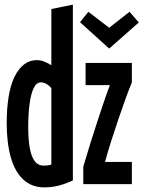

<svg xmlns="http://www.w3.org/2000/svg" viewBox="-20 -796 620 830"><path d="M172 14Q117 14 80.5 -20Q44 -54 26.5 -116.5Q9 -179 9 -264Q9 -328 17.5 -379Q26 -430 43 -464.5Q60 -499 84 -517.5Q108 -536 139 -536Q156 -536 172 -529.5Q188 -523 202 -514V-757L295 -776V-16Q265 -2 235 6Q205 14 172 14ZM170 -80Q179 -80 187 -81Q195 -82 202 -85V-415Q192 -427 180 -433.5Q168 -440 157 -440Q137 -440 125 -414Q113 -388 107.5 -344Q102 -300 102 -246Q102 -197 108 -160Q114 -123 128.5 -101.5Q143 -80 170 -80ZM340 0V-75Q355 -126 369.5 -173Q384 -220 398.5 -263.5Q413 -307 426.5 -348Q440 -389 455 -428H350V-524H550V-440Q537 -408 522 -367Q507 -326 491.5 -280Q476 -234 461 -187Q446 -140 434 -96H550V0ZM452 -586 326 -700 362 -745 452 -676 540 -745 580 -699Z"/></svg>

Font: Ubuntu Sans Mono SemiBold
Style: Regular
Weight: 600
Monospace: yes
Designer: Dalton Maag Ltd
Foundry: Dalton Maag Ltd
Version: Version 1.006